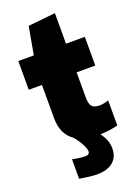

<svg xmlns="http://www.w3.org/2000/svg" viewBox="-174 -799 795 1093"><g transform="rotate(-20 224.0 -252.5)"><path d="M218 220Q197 220 169.5 216.5Q142 213 112 208V90Q133 95 155 97.5Q177 100 189 100Q205 100 210.5 94Q216 88 216 80Q216 65 202.5 38Q189 11 163 -21Q96 -67 96 -164V-366H16V-540H110L140 -708L305 -725V-540H419V-366H306V-215Q306 -174 319.5 -159Q333 -144 366 -144Q389 -144 420 -155V-3Q400 3 371.5 7Q343 11 313 12Q333 40 341 62.5Q349 85 349 111Q349 162 314.5 191Q280 220 218 220Z"/></g></svg>

Font: Encode Sans Narrow
Style: Black
Weight: 900
Designer: Pablo Impallari, Andres Torresi
Foundry: Pablo Impallari, Andres Torresi
Version: Version 1.000; ttfautohint (v1.00) -l 8 -r 50 -G 200 -x 14 -